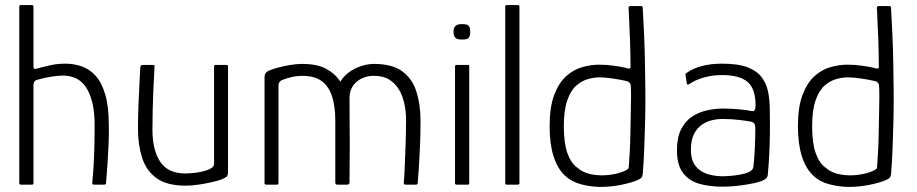

<svg xmlns="http://www.w3.org/2000/svg" viewBox="-20 -728 3614 757"><path d="M56 -6Q56 -180 56 -354Q56 -528 56 -702Q56 -708 62 -708Q73 -708 84 -708Q95 -708 106 -708Q112 -708 112 -702Q112 -643 112 -584Q112 -525 112 -466Q112 -460 114.5 -457.5Q117 -455 123 -457Q148 -464 177 -470.5Q206 -477 237 -477Q272 -477 303 -466Q334 -455 358 -428Q382 -401 395.5 -353.5Q409 -306 409 -234Q410 -196 408 -155.5Q406 -115 403.5 -76.5Q401 -38 398 -6Q398 -2 395.5 -1Q393 0 387 0Q378 0 369.5 0Q361 0 353 0Q346 0 344.5 -2Q343 -4 344 -11Q349 -59 351 -114.5Q353 -170 353 -222Q354 -285 343.5 -325.5Q333 -366 315.5 -389Q298 -412 275.5 -421Q253 -430 229 -430Q208 -430 180.5 -425.5Q153 -421 129 -414Q122 -413 117 -408Q112 -403 112 -390V-6Q112 0 106 0H62Q56 0 56 -6Z M712 4Q637 4 596.5 -26Q556 -56 540 -107Q524 -158 524 -220Q524 -268 526 -315.5Q528 -363 530 -402Q532 -441 533 -462Q534 -469 537 -470.5Q540 -472 547 -472H579Q586 -472 588 -471Q590 -470 589 -462Q589 -455 587.5 -430Q586 -405 584.5 -369.5Q583 -334 582 -293.5Q581 -253 581 -216Q581 -137 611.5 -90.5Q642 -44 712 -44Q720 -44 738.5 -45.5Q757 -47 777 -51.5Q797 -56 810.5 -63.5Q824 -71 824 -82V-465Q824 -468 825 -470Q826 -472 828 -472H873Q875 -472 877 -471Q879 -470 879 -466V-48Q879 -36 873 -31Q867 -26 849 -19Q841 -16 818 -10.5Q795 -5 766 -0.5Q737 4 712 4Z M1030 0Q1023 0 1023 -6V-421Q1023 -434 1027.5 -440Q1032 -446 1041 -450Q1053 -455 1074.5 -461Q1096 -467 1122 -471.5Q1148 -476 1171 -476Q1230 -476 1265.5 -457Q1301 -438 1322 -406Q1335 -428 1356.5 -443.5Q1378 -459 1404 -467.5Q1430 -476 1454 -476Q1527 -476 1566.5 -446.5Q1606 -417 1622 -366Q1638 -315 1638 -252Q1638 -201 1636 -153Q1634 -105 1631.5 -67.5Q1629 -30 1627 -8Q1627 -3 1625 -1.5Q1623 0 1620 0H1580Q1575 0 1573.5 -2Q1572 -4 1572 -9Q1574 -24 1575.5 -64Q1577 -104 1579 -155.5Q1581 -207 1581 -256Q1581 -287 1574.5 -318Q1568 -349 1553.5 -374Q1539 -399 1515 -414Q1491 -429 1455 -429Q1413 -429 1385.5 -405Q1358 -381 1358 -340Q1358 -284 1358.5 -241Q1359 -198 1359 -161Q1359 -124 1358.5 -87.5Q1358 -51 1358 -9Q1358 0 1349 0H1310Q1302 0 1302 -8V-253Q1302 -306 1290 -345.5Q1278 -385 1250 -407Q1222 -429 1172 -429Q1151 -429 1131.5 -424.5Q1112 -420 1096 -414Q1078 -408 1078 -390V-7Q1078 0 1072 0Z M1834 -603Q1834 -587 1828.5 -579.5Q1823 -572 1802 -572Q1782 -572 1775 -579.5Q1768 -587 1768 -603Q1768 -617 1775 -625Q1782 -633 1802 -633Q1824 -633 1829 -625Q1834 -617 1834 -603ZM1830 -6Q1830 0 1825 0H1780Q1774 0 1774 -6V-466Q1774 -472 1780 -472H1825Q1830 -472 1830 -466Z M1972 -6V-702Q1972 -708 1978 -708H2021Q2028 -708 2028 -702V-6Q2028 0 2021 0H1978Q1972 0 1972 -6Z M2147 -230Q2147 -306 2165 -353.5Q2183 -401 2211.5 -427Q2240 -453 2274.5 -463Q2309 -473 2342 -473Q2372 -473 2399.5 -469Q2427 -465 2445 -461Q2457 -457 2461.5 -457.5Q2466 -458 2466 -467Q2466 -485 2465.5 -511.5Q2465 -538 2464 -568Q2463 -598 2461.5 -626Q2460 -654 2459.5 -673Q2459 -692 2458 -695Q2458 -701 2460 -702.5Q2462 -704 2465 -704H2507Q2510 -704 2512 -703Q2514 -702 2514 -698Q2517 -646 2519.5 -590.5Q2522 -535 2523 -477.5Q2524 -420 2524.5 -362.5Q2525 -305 2523.5 -249Q2522 -193 2520 -140.5Q2518 -88 2514 -40Q2513 -34 2510 -29Q2507 -24 2494 -18Q2468 -7 2428 1Q2388 9 2345 9Q2304 8 2267 -2.5Q2230 -13 2206 -37Q2177 -65 2162 -113.5Q2147 -162 2147 -230ZM2203 -230Q2203 -164 2217 -124.5Q2231 -85 2256 -67Q2278 -47 2312.5 -40.5Q2347 -34 2383 -38.5Q2419 -43 2445 -55Q2451 -58 2455 -61Q2459 -64 2459 -69Q2461 -95 2463 -131Q2465 -167 2465.5 -206.5Q2466 -246 2467 -282.5Q2468 -319 2468 -347Q2468 -375 2467 -387Q2467 -397 2462.5 -401.5Q2458 -406 2452 -408Q2427 -414 2396 -418.5Q2365 -423 2343 -423Q2322 -423 2297.5 -416Q2273 -409 2251.5 -390Q2230 -371 2216.5 -332Q2203 -293 2203 -230Z M2827 8Q2779 8 2738.5 -3Q2698 -14 2673.5 -45.5Q2649 -77 2649 -136Q2649 -186 2665.5 -218.5Q2682 -251 2709 -268.5Q2736 -286 2768 -293Q2800 -300 2830 -300Q2862 -300 2894 -297Q2926 -294 2944 -290Q2959 -287 2959 -312Q2959 -378 2927.5 -405Q2896 -432 2827 -432Q2787 -432 2753.5 -422Q2720 -412 2698 -397Q2694 -394 2691 -394.5Q2688 -395 2688 -399L2683 -431Q2682 -436 2683.5 -437.5Q2685 -439 2688 -441Q2711 -458 2746.5 -467.5Q2782 -477 2827 -477Q2891 -477 2928 -462.5Q2965 -448 2983.5 -423Q3002 -398 3008.5 -365.5Q3015 -333 3015 -297Q3016 -246 3015.5 -203.5Q3015 -161 3013 -120.5Q3011 -80 3007 -37Q3006 -31 3001.5 -25.5Q2997 -20 2982 -14Q2968 -9 2948.5 -5Q2929 -1 2908 2Q2887 5 2866.5 6.5Q2846 8 2827 8ZM2831 -33Q2841 -33 2859.5 -34.5Q2878 -36 2898 -39.5Q2918 -43 2933 -50Q2948 -57 2950 -68Q2954 -99 2956 -142.5Q2958 -186 2958 -223Q2958 -244 2943 -248Q2928 -251 2896 -255Q2864 -259 2825 -259Q2808 -259 2787 -254Q2766 -249 2747 -236Q2728 -223 2716 -199Q2704 -175 2704 -136Q2704 -99 2720.5 -76Q2737 -53 2766 -43Q2795 -33 2831 -33Z M3126 -230Q3126 -306 3144 -353.5Q3162 -401 3190.5 -427Q3219 -453 3253.5 -463Q3288 -473 3321 -473Q3351 -473 3378.5 -469Q3406 -465 3424 -461Q3436 -457 3440.5 -457.5Q3445 -458 3445 -467Q3445 -485 3444.5 -511.5Q3444 -538 3443 -568Q3442 -598 3440.5 -626Q3439 -654 3438.5 -673Q3438 -692 3437 -695Q3437 -701 3439 -702.5Q3441 -704 3444 -704H3486Q3489 -704 3491 -703Q3493 -702 3493 -698Q3496 -646 3498.5 -590.5Q3501 -535 3502 -477.5Q3503 -420 3503.5 -362.5Q3504 -305 3502.5 -249Q3501 -193 3499 -140.5Q3497 -88 3493 -40Q3492 -34 3489 -29Q3486 -24 3473 -18Q3447 -7 3407 1Q3367 9 3324 9Q3283 8 3246 -2.5Q3209 -13 3185 -37Q3156 -65 3141 -113.5Q3126 -162 3126 -230ZM3182 -230Q3182 -164 3196 -124.5Q3210 -85 3235 -67Q3257 -47 3291.5 -40.5Q3326 -34 3362 -38.5Q3398 -43 3424 -55Q3430 -58 3434 -61Q3438 -64 3438 -69Q3440 -95 3442 -131Q3444 -167 3444.5 -206.5Q3445 -246 3446 -282.5Q3447 -319 3447 -347Q3447 -375 3446 -387Q3446 -397 3441.5 -401.5Q3437 -406 3431 -408Q3406 -414 3375 -418.5Q3344 -423 3322 -423Q3301 -423 3276.5 -416Q3252 -409 3230.5 -390Q3209 -371 3195.5 -332Q3182 -293 3182 -230Z"/></svg>

Font: Glory Thin Light
Style: Regular
Weight: 300
Version: Version 1.011